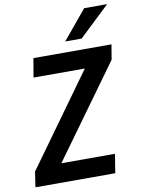

<svg xmlns="http://www.w3.org/2000/svg" viewBox="-99 -994 777 1061"><g transform="rotate(-10 289.0 -464.0)"><path d="M12 0 25 -86 428 -645 431 -599H107L125 -705H563L549 -621L143 -60L141 -106H477L460 0ZM314 -765 449 -928H578L406 -765Z"/></g></svg>

Font: Nunito Sans 7pt Condensed
Style: Bold Italic
Weight: 700
Width: 3
Italic angle: -9°
Designer: Vernon Adams
Foundry: Vernon Adams
Version: Version 3.101;gftools[0.9.27]